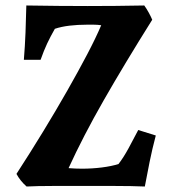

<svg xmlns="http://www.w3.org/2000/svg" viewBox="-20 -680 628 700"><path d="M77 0Q54 -20 40 -46Q90 -123 137 -200Q184 -277 225 -349Q266 -421 298 -482Q330 -543 349 -588Q335 -590 322 -590Q309 -590 296 -590Q264 -590 234 -586.5Q204 -583 180 -575Q164 -547 152 -521.5Q140 -496 128 -462H67Q71 -511 73 -561Q75 -611 76 -660Q138 -659 193 -658.5Q248 -658 300 -658Q352 -658 402.5 -658.5Q453 -659 506 -660Q514 -649 522 -634.5Q530 -620 535 -608Q434 -447 358.5 -315Q283 -183 230 -67Q242 -66 254.5 -65.5Q267 -65 279 -65Q316 -65 351.5 -69.5Q387 -74 412 -82Q430 -105 449 -140Q468 -175 484 -206L548 -186Q535 -137 525.5 -90Q516 -43 508 0Q459 -2 400.5 -2Q342 -2 283 -2Q224 -2 170 -2Q116 -2 77 0Z"/></svg>

Font: Ruwudu
Style: Bold
Weight: 700
Designer: Becca Hirsbrunner Spalinger
Foundry: SIL International
Version: Version 3.000